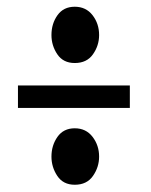

<svg xmlns="http://www.w3.org/2000/svg" viewBox="-20 -616 438 556"><path d="M196.5 -433.5Q163 -433.5 146 -458.8Q129 -484 129 -514.5Q129 -547.5 146.5 -572Q164 -596.5 196.5 -596.5Q229 -596.5 248 -572Q267 -547.5 267 -514.5Q267 -484 249.2 -458.8Q231.5 -433.5 196.5 -433.5ZM32 -303.5V-368.5H356V-303.5ZM196.5 -81Q163 -81 146 -106.5Q129 -132 129 -162.5Q129 -195 146.5 -219.8Q164 -244.5 196.5 -244.5Q229 -244.5 248 -219.8Q267 -195 267 -162.5Q267 -132 249.2 -106.5Q231.5 -81 196.5 -81Z"/></svg>

Font: Libre Caslon Condensed
Style: Bold
Weight: 700
Designer: Pablo Impallari, Rodrigo Fuenzalida, Katja Schimmel, Ertekin Erdin
Foundry: Pablo Impallari, Rodrigo Fuenzalida
Version: Version 2.000; ttfautohint (v1.8.4.7-5d5b);gftools[0.9.33]